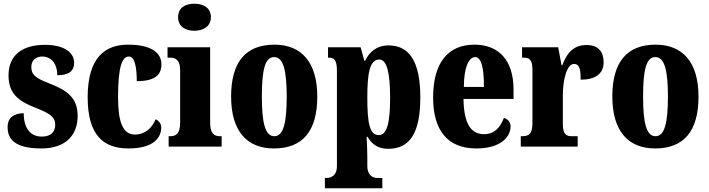

<svg xmlns="http://www.w3.org/2000/svg" viewBox="-20 -791 3823 1036"><path d="M203 10C333 10 399 -60 399 -166C399 -266 338 -305 248 -340C170 -370 149 -388 149 -430C149 -466 174 -486 208 -486C253 -486 289 -451 289 -385C352 -385 380 -408 380 -453C380 -501 336 -549 222 -549C104 -549 26 -496 26 -385C26 -287 76 -246 178 -207C246 -180 278 -160 278 -119C278 -83 259 -54 205 -54C149 -54 108 -93 108 -180C60 -180 21 -160 21 -105C21 -39 62 10 203 10Z M673 10C815 10 850 -53 850 -103C850 -124 837 -139 820 -148C801 -100 762 -65 708 -65C642 -65 617 -134 617 -267C617 -436 640 -486 676 -486C708 -486 718 -424 718 -353C834 -353 851 -402 851 -444C851 -499 807 -550 671 -550C549 -550 453 -483 453 -266C453 -59 540 10 673 10Z M1029 -625C1077 -625 1118 -649 1118 -698C1118 -749 1077 -771 1029 -771C979 -771 941 -749 941 -698C941 -649 979 -625 1029 -625ZM890 0H1176V-56H1167C1136 -56 1114 -71 1114 -127V-536H884V-480H899C929 -480 952 -465 952 -413V-129C952 -72 931 -56 899 -56H890Z M1458 10C1612 10 1692 -82 1692 -270C1692 -458 1604 -550 1461 -550C1307 -550 1227 -458 1227 -270C1227 -82 1314 10 1458 10ZM1460 -56C1410 -56 1393 -130 1393 -270C1393 -411 1409 -483 1459 -483C1509 -483 1527 -411 1527 -270C1527 -130 1510 -56 1460 -56Z M1733 225H2043V169H2013C1999 169 1962 161 1962 104V58C1962 16 1960 -21 1958 -53H1963C1987 -12 2020 12 2075 12C2190 12 2248 -72 2248 -265C2248 -460 2188 -546 2077 -546C2013 -546 1973 -511 1950 -463H1946L1926 -536H1750V-480H1753C1781 -480 1798 -471 1798 -409V106C1798 161 1760 169 1746 169H1733ZM2024 -62C1974 -62 1962 -127 1962 -266C1962 -393 1974 -470 2027 -470C2068 -470 2085 -395 2085 -264C2085 -128 2068 -62 2024 -62Z M2550 10C2684 10 2735 -54 2735 -109C2735 -133 2719 -149 2699 -155C2680 -105 2649 -67 2592 -67C2520 -67 2483 -125 2481 -257H2751V-308C2751 -466 2671 -550 2540 -550C2398 -550 2317 -453 2317 -265C2317 -91 2392 10 2550 10ZM2591 -322H2483C2483 -426 2509 -483 2544 -483C2577 -483 2592 -423 2591 -322Z M2790 0H3097V-56H3067C3036 -56 3017 -64 3017 -123V-277C3017 -359 3038 -446 3077 -446C3108 -446 3113 -416 3113 -361C3187 -361 3237 -389 3237 -455C3237 -509 3211 -548 3146 -548C3081 -548 3042 -514 3014 -439H3010L2992 -536H2797V-480H2801C2837 -480 2853 -471 2853 -412V-128C2853 -65 2832 -56 2794 -56H2790Z M3515 10C3669 10 3749 -82 3749 -270C3749 -458 3661 -550 3518 -550C3364 -550 3284 -458 3284 -270C3284 -82 3371 10 3515 10ZM3517 -56C3467 -56 3450 -130 3450 -270C3450 -411 3466 -483 3516 -483C3566 -483 3584 -411 3584 -270C3584 -130 3567 -56 3517 -56Z"/></svg>

Font: Noto Serif Georgian ExtraCondensed Black
Style: Regular
Weight: 900
Width: 2
Designer: Monotype Design Team, Akaki Razmadze
Foundry: Google LLC
Version: Version 2.003